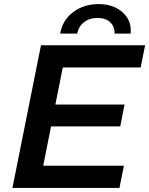

<svg xmlns="http://www.w3.org/2000/svg" viewBox="-20 -922 732 942"><path d="M242 -409H591L570 -302H221ZM192 -109H588L566 0H41L181 -700H692L670 -591H288ZM275 -757Q287 -824 339.5 -863Q392 -902 465 -902Q512 -902 548.5 -884Q585 -866 605 -833.5Q625 -801 621 -757H542Q543 -792 520.5 -813Q498 -834 458 -834Q419 -834 392 -813Q365 -792 359 -757Z"/></svg>

Font: MOST Montserrat SemiBold
Style: Italic
Weight: 600
Italic angle: -11.3°
Designer: Julieta Ulanovsky
Foundry: Julieta Ulanovsky
Version: Version 8.000;March 11, 2024;FontCreator 15.0.0.2926 64-bit